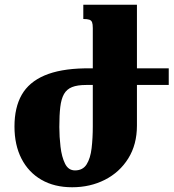

<svg xmlns="http://www.w3.org/2000/svg" viewBox="-20 -780 735 809"><path d="M371 -492V-662Q371 -678 368 -686Q365 -694 356.5 -697Q348 -700 331 -700V-760H557V-251Q557 -171 520.5 -112.5Q484 -54 422 -22.5Q360 9 284 9Q209 9 154.5 -22.5Q100 -54 70.5 -111.5Q41 -169 41 -247Q41 -327 71.5 -380.5Q102 -434 167.5 -462Q233 -490 336 -492ZM343 -422Q306 -422 283.5 -413Q261 -404 249.5 -383.5Q238 -363 234 -329Q230 -295 230 -245Q230 -204 235 -161.5Q240 -119 254 -90.5Q268 -62 296 -62Q329 -62 345 -87.5Q361 -113 366 -155.5Q371 -198 371 -248V-422ZM547 -492H691V-422H547Z"/></svg>

Font: Noto Serif Armenian Black
Style: Regular
Weight: 900
Version: Version 2.007